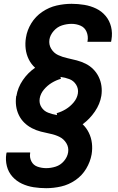

<svg xmlns="http://www.w3.org/2000/svg" viewBox="-20 -843 616 1006"><path d="M222 143Q261 143 300.5 134Q340 125 375 101Q410 77 431.5 41Q453 5 460 -34Q465 -64 461.5 -93Q458 -122 445.5 -147.5Q433 -173 413 -192Q450 -219 477 -258.5Q504 -298 511 -341Q515 -367 511.5 -392.5Q508 -418 497 -440.5Q486 -463 468.5 -480.5Q451 -498 429 -509Q407 -520 382.5 -526.5Q358 -533 332.5 -538.5Q307 -544 284.5 -554.5Q262 -565 248.5 -587Q235 -609 239 -636Q243 -660 261.5 -681Q280 -702 305 -710Q330 -718 355 -718Q380 -718 402 -708.5Q424 -699 433.5 -676.5Q443 -654 439 -629Q439 -627 438 -624H562Q563 -630 564 -635Q570 -670 562 -702.5Q554 -735 533.5 -759.5Q513 -784 484 -798Q455 -812 422 -817.5Q389 -823 355 -823Q316 -823 276.5 -814Q237 -805 201.5 -781Q166 -757 144 -721Q122 -685 116 -646Q111 -616 114.5 -587Q118 -558 130.5 -532.5Q143 -507 164 -488Q126 -462 99.5 -423Q73 -384 66 -340H65Q61 -313 64.5 -287.5Q68 -262 79 -239.5Q90 -217 107.5 -200Q125 -183 147 -171.5Q169 -160 194 -153.5Q219 -147 244 -142Q269 -137 291.5 -126Q314 -115 327.5 -93Q341 -71 337 -45Q333 -20 315 1Q297 22 272 30Q247 38 222 38Q199 38 177 30.5Q155 23 144.5 2.5Q134 -18 138 -41Q138 -43 138 -44H15Q14 -41 13 -37Q8 -4 16 27.5Q24 59 45 82.5Q66 106 95 119.5Q124 133 156.5 138Q189 143 222 143ZM279 -240Q255 -244 232.5 -252.5Q210 -261 197 -281.5Q184 -302 188 -327Q192 -352 210 -373.5Q228 -395 251 -409Q274 -423 299 -430L297 -440Q321 -437 343.5 -428.5Q366 -420 379 -399Q392 -378 388 -353Q384 -328 366 -306.5Q348 -285 325 -271Q302 -257 277 -250Z"/></svg>

Font: Iosevka Sparkle Oblique
Style: Bold
Weight: 700
Italic angle: -9°
Designer: Belleve Invis
Foundry: Belleve Invis
Version: Version 4.5.0; ttfautohint (v1.8.3)